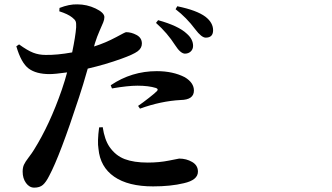

<svg xmlns="http://www.w3.org/2000/svg" viewBox="-20 -821 1540 890"><path d="M703.1 -714.8 712.9 -727.5Q807.6 -701.2 845.7 -665Q875 -639.6 875 -608.4Q875 -592.8 864.3 -582.5Q853.5 -572.3 836.9 -572.3Q816.4 -573.2 792 -611.3Q755.9 -668 703.1 -714.8ZM628.9 -317.4 620.1 -330.1Q641.6 -344.7 670.9 -367.7Q700.2 -390.6 708 -399.4Q715.8 -408.2 703.1 -413.1Q668.9 -423.8 617.2 -423.8Q572.3 -423.8 499 -411.1L493.2 -425.8Q589.8 -491.2 707 -491.2Q782.2 -491.2 836.9 -462.9Q878.9 -437.5 878.9 -401.4Q878.9 -358.4 817.4 -357.4Q725.6 -352.5 628.9 -317.4ZM419.9 -620.1 416 -605.5Q468.8 -622.1 519.5 -649.4Q560.5 -671.9 564.5 -671.9Q588.9 -671.9 613.3 -658.7Q637.7 -645.5 637.7 -619.1Q637.7 -597.7 617.7 -583Q597.7 -568.4 543 -548.8Q470.7 -522.5 386.7 -502.9Q364.3 -423.8 346.7 -371.1Q257.8 -98.6 208 -5.9Q193.4 23.4 178.7 36.1Q164.1 48.8 138.7 48.8Q116.2 48.8 100.6 27.3Q85 5.9 85 -25.4Q85 -43.9 90.8 -57.1Q96.7 -70.3 112.8 -91.3Q128.9 -112.3 137.7 -127Q210.9 -244.1 266.6 -405.3Q282.2 -451.2 291 -485.4Q234.4 -477.5 210 -477.5Q147.5 -477.5 112.8 -503.4Q78.1 -529.3 55.7 -606.4L68.4 -615.2Q107.4 -586.9 133.8 -576.7Q160.2 -566.4 191.4 -566.4Q244.1 -565.4 314.5 -578.1Q330.1 -653.3 333 -694.3Q334 -713.9 330.6 -722.2Q327.1 -730.5 314.5 -740.2Q294.9 -755.9 254.9 -768.6L255.9 -784.2Q300.8 -801.8 337.9 -800.8Q382.8 -800.8 422.9 -781.7Q462.9 -762.7 463.9 -742.2Q463.9 -730.5 458.5 -717.3Q453.1 -704.1 441.4 -677.7Q429.7 -651.4 419.9 -620.1ZM439.5 -230.5 456.1 -231.4Q464.8 -173.8 487.3 -140.6Q515.6 -99.6 558.1 -83.5Q600.6 -67.4 665 -67.4Q717.8 -67.4 763.7 -76.7Q809.6 -85.9 810.5 -85.9Q843.8 -85.9 870.6 -70.3Q897.5 -54.7 897.5 -25.4Q897.5 13.7 832 28.3Q771.5 43 689.5 43Q574.2 43 509.3 -2Q444.3 -46.9 436.5 -130.9Q430.7 -165 439.5 -230.5ZM793.9 -778.3 801.8 -792Q892.6 -773.4 932.6 -743.2Q967.8 -715.8 967.8 -680.7Q967.8 -646.5 933.6 -646.5Q914.1 -646.5 884.8 -685.5Q844.7 -739.3 793.9 -778.3Z"/></svg>

Font: Bpmf Zihi Serif Bold
Style: Bold
Weight: 700
Foundry: But Ko
Version: Version 1.320